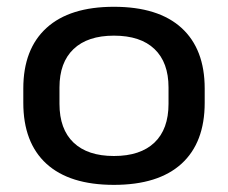

<svg xmlns="http://www.w3.org/2000/svg" viewBox="-20 -518 655 552"><path d="M307.5 13.5Q180 13.5 113.5 -47.2Q47 -108 47 -222.5V-263.5Q47 -377 113.8 -437.8Q180.5 -498.5 307.5 -498.5Q435 -498.5 501.8 -437.8Q568.5 -377 568.5 -263.5V-222.5Q568.5 -108 501.8 -47.2Q435 13.5 307.5 13.5ZM307.5 -69.5Q383.5 -69.5 424 -108Q464.5 -146.5 464.5 -219.5V-266.5Q464.5 -338.5 424.2 -377Q384 -415.5 307.5 -415.5Q232 -415.5 191.5 -377Q151 -338.5 151 -266.5V-219.5Q151 -146.5 191.5 -108Q232 -69.5 307.5 -69.5Z"/></svg>

Font: Anek Gurmukhi Medium SemiExpanded
Style: Regular
Weight: 500
Width: 6
Version: Version 1.003